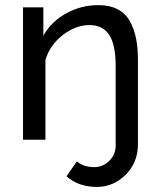

<svg xmlns="http://www.w3.org/2000/svg" viewBox="-20 -551 630 757"><path d="M242.2 144 283.2 85Q308.6 107.9 352.1 107.9Q385.3 107.9 410.6 83.3Q436 58.6 436 22.9V-292Q436 -374.5 410.6 -413.3Q385.3 -452.1 333 -452.1Q278.3 -452.1 227.5 -412.8Q176.8 -373.5 159.2 -314.9V0H70.8V-522H150.9V-410.2Q181.6 -465.3 240.5 -498Q299.3 -530.8 368.2 -530.8Q412.1 -530.8 443.4 -514.6Q474.6 -498.5 491.7 -468Q508.8 -437.5 516.4 -399.7Q523.9 -361.8 523.9 -312V17.1Q523.9 89.8 475.6 137.9Q427.2 186 361.8 186Q289.1 186 242.2 144Z"/></svg>

Font: Rawline Medium
Style: Regular
Weight: 500
Designer: Matt McInerney, Pablo Impallari, Rodrigo Fuenzalida
Foundry: Matt McInerney, Pablo Impallari, Rodrigo Fuenzalida
Version: Version 4.020;PS 004.020;hotconv 1.0.88;makeotf.lib2.5.64775